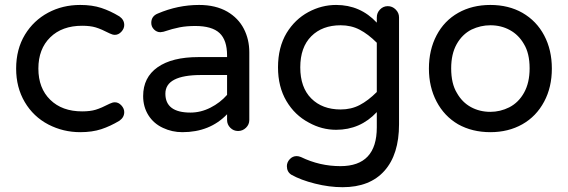

<svg xmlns="http://www.w3.org/2000/svg" viewBox="-20 -529 2319 784"><path d="M177.7 -20.5Q116.2 -52.7 81.1 -112.3Q45.9 -171.9 45.9 -249Q45.9 -328.1 82 -387.7Q117.2 -445.3 176.3 -477.1Q235.4 -508.8 307.6 -508.8Q356.4 -508.8 393.6 -496.6Q430.7 -484.4 467.8 -461.9Q487.3 -448.2 487.3 -426.8Q487.3 -412.1 475.6 -399.4Q463.9 -386.7 449.2 -386.7Q439.5 -386.7 427.7 -392.6Q393.6 -410.2 371.1 -417Q348.6 -423.8 315.4 -423.8Q233.4 -423.8 185.1 -376.5Q136.7 -329.1 136.7 -249Q136.7 -168.9 185.1 -121.6Q233.4 -74.2 315.4 -74.2Q348.6 -74.2 371.1 -81.1Q393.6 -87.9 427.7 -105.5Q439.5 -111.3 449.2 -111.3Q463.9 -111.3 475.6 -98.6Q487.3 -85.9 487.3 -71.3Q487.3 -49.8 467.8 -36.1Q430.7 -13.7 393.6 -1.5Q356.4 10.7 307.6 10.7Q238.3 10.7 177.7 -20.5Z M645.5 -6.8Q607.4 -24.4 585.9 -58.6Q564.5 -92.8 564.5 -136.7Q564.5 -212.9 623.5 -254.4Q682.6 -295.9 790 -295.9H907.2V-302.7Q907.2 -365.2 876.5 -394Q845.7 -422.9 777.3 -422.9Q742.2 -422.9 713.9 -417.5Q685.5 -412.1 647.5 -399.4L634.8 -397.5Q620.1 -397.5 608.9 -408.7Q597.7 -419.9 597.7 -435.5Q597.7 -462.9 624 -473.6Q706.1 -508.8 793 -508.8Q860.4 -508.8 908.2 -481.4Q953.1 -455.1 975.6 -411.6Q998 -368.2 998 -315.4V-39.1Q998 -20.5 984.4 -7.3Q970.7 5.9 952.1 5.9Q933.6 5.9 920.4 -7.3Q907.2 -20.5 907.2 -39.1V-62.5Q836.9 10.7 724.6 10.7Q682.6 10.7 645.5 -6.8ZM757.8 -69.3Q799.8 -69.3 839.4 -89.4Q878.9 -109.4 907.2 -141.6V-222.7H801.8Q655.3 -222.7 655.3 -146.5Q655.3 -69.3 757.8 -69.3Z M1169.9 184.6Q1151.4 172.9 1151.4 149.4Q1151.4 133.8 1163.1 121.1Q1174.8 108.4 1191.4 108.4Q1199.2 108.4 1209 112.3Q1285.2 149.4 1370.1 149.4Q1518.6 149.4 1518.6 -8.8V-71.3Q1451.2 1 1352.5 1Q1293.9 1 1241.2 -28.3Q1183.6 -58.6 1149.4 -116.7Q1115.2 -174.8 1115.2 -253.9Q1115.2 -335.9 1150.4 -394.5Q1184.6 -450.2 1238.8 -479.5Q1293 -508.8 1352.5 -508.8Q1451.2 -508.8 1518.6 -436.5V-458Q1518.6 -476.6 1531.7 -490.2Q1544.9 -503.9 1563.5 -503.9Q1582 -503.9 1595.7 -490.2Q1609.4 -476.6 1609.4 -458V-21.5Q1609.4 101.6 1549.8 168.5Q1490.2 235.4 1378.9 235.4Q1324.2 235.4 1266.1 220.7Q1208 206.1 1169.9 184.6ZM1371.1 -82Q1414.1 -82 1448.7 -100.1Q1483.4 -118.2 1518.6 -153.3V-354.5Q1483.4 -389.6 1448.7 -407.7Q1414.1 -425.8 1371.1 -425.8Q1295.9 -425.8 1251 -380.9Q1206.1 -335.9 1206.1 -253.9Q1206.1 -171.9 1251 -127Q1295.9 -82 1371.1 -82Z M1850.6 -21.5Q1793.9 -54.7 1762.7 -114.3Q1731.4 -173.8 1731.4 -249Q1731.4 -325.2 1762.7 -384.8Q1793.9 -444.3 1851.1 -476.6Q1908.2 -508.8 1982.4 -508.8Q2056.6 -508.8 2113.3 -476.6Q2170.9 -443.4 2202.1 -384.3Q2233.4 -325.2 2233.4 -249Q2233.4 -172.9 2202.1 -114.3Q2169.9 -53.7 2112.8 -21.5Q2055.7 10.7 1982.4 10.7Q1908.2 10.7 1850.6 -21.5ZM1845.7 -149.4Q1867.2 -111.3 1902.8 -91.8Q1938.5 -72.3 1982.4 -72.3Q2022.5 -72.3 2059.6 -90.8Q2097.7 -110.4 2120.1 -150.9Q2142.6 -191.4 2142.6 -250Q2142.6 -311.5 2119.1 -349.6Q2097.7 -386.7 2062 -406.2Q2026.4 -425.8 1982.4 -425.8Q1942.4 -425.8 1905.3 -408.2Q1867.2 -388.7 1844.7 -348.6Q1822.3 -308.6 1822.3 -250Q1822.3 -187.5 1845.7 -149.4Z"/></svg>

Font: jf-openhuninn-2.0
Style: Regular
Weight: 400
Designer: [Kosugi Maru]
Designed by MOTOYA      

[Varela Round]
Joe Prince (Latin component); Avraham Cornfeld (Hebrew component)
Foundry: justfont CO.,LTD.
Version: 2.0